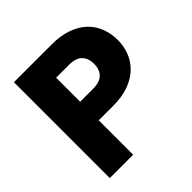

<svg xmlns="http://www.w3.org/2000/svg" viewBox="-185 -848 994 994"><g transform="rotate(-45 312.0 -351.0)"><path d="M326 -388Q377 -388 400 -411.5Q423 -435 423 -476Q423 -517 400 -540.5Q377 -564 326 -564H233V-388ZM597 -476Q597 -432 582 -392Q567 -352 535.5 -320.5Q504 -289 455 -270.5Q406 -252 339 -252H233V0H62V-702H339Q403 -702 451.5 -685Q500 -668 532.5 -637.5Q565 -607 581 -565.5Q597 -524 597 -476Z"/></g></svg>

Font: SVN-Poppins
Style: Bold
Weight: 700
Designer: Ninad Kale (Devanagari), Jonny Pinhorn (Latin)
Foundry: Indian Type Foundry
Version: Version 3.200;PS 1.000;hotconv 16.6.54;makeotf.lib2.5.65590